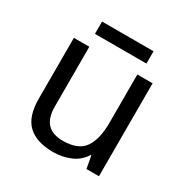

<svg xmlns="http://www.w3.org/2000/svg" viewBox="-158 -813 933 959"><g transform="rotate(30 309.0 -333.5)"><path d="M533 -536V0H461L448 -71H444Q418 -29 372 -9.5Q326 10 274 10Q177 10 128 -36.5Q79 -83 79 -185V-536H168V-191Q168 -63 287 -63Q376 -63 410.5 -113Q445 -163 445 -257V-536ZM457 -677V-606H160V-677Z"/></g></svg>

Font: Noto Sans Old Italic
Style: Regular
Weight: 400
Designer: Monotype Design Team
Foundry: Monotype Imaging Inc.
Version: Version 2.003; ttfautohint (v1.8.4.7-5d5b)